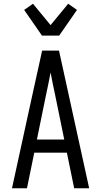

<svg xmlns="http://www.w3.org/2000/svg" viewBox="-20 -1005 540 1025"><path d="M44 0 151 -490 205 -735H295L456 0H376L337 -190H163L124 0ZM177 -260H323L276 -490Q269 -522 262.5 -554Q256 -586 250 -618Q244 -586 237.5 -554Q231 -522 224 -490ZM204 -815 109 -952 156 -985 250 -871 344 -985 391 -952 296 -815Z"/></svg>

Font: Iosevka Custom
Style: Regular
Weight: 400
Monospace: yes
Designer: Belleve Invis
Foundry: Belleve Invis
Version: Version 32.5.0; ttfautohint (v1.8.4)